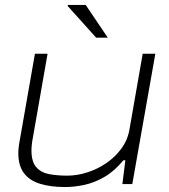

<svg xmlns="http://www.w3.org/2000/svg" viewBox="-20 -743 684 775"><path d="M244 12Q183 12 140.5 -1.5Q98 -15 76 -45Q54 -75 54 -124Q54 -136 55.5 -149.5Q57 -163 60 -178L121 -526H172L113 -189Q110 -174 108.5 -160.5Q107 -147 107 -136Q107 -90 126.5 -68Q146 -46 179 -40Q212 -34 252 -34Q291 -34 332 -47Q373 -60 409 -84.5Q445 -109 470.5 -144Q496 -179 503 -223L556 -526H607L514 0H474L486 -96H478Q442 -52 401 -28.5Q360 -5 319.5 3.5Q279 12 244 12ZM368 -591 253 -719 254 -723H326L415 -591Z"/></svg>

Font: Archivo Expanded Thin
Style: Italic
Weight: 250
Width: 7
Italic angle: -10°
Designer: Hector Gatti
Foundry: Omnibus-Type
Version: Version 2.001